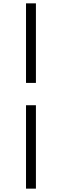

<svg xmlns="http://www.w3.org/2000/svg" viewBox="-20 -848 368 1144"><path d="M135 276H194V-221H135ZM194 -354V-828H135V-354Z"/></svg>

Font: Noto Serif CJK HK SemiBold
Style: Regular
Weight: 600
Designer: Ryoko NISHIZUKA 西塚涼子 (kana & ideographs); Frank Grießhammer (Latin, Greek & Cyrillic); Wenlong ZHANG 张文龙 (bopomofo); San
Foundry: Adobe
Version: Version 2.001;hotconv 1.1.0;makeotfexe 2.6.0